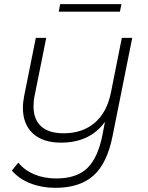

<svg xmlns="http://www.w3.org/2000/svg" viewBox="-20 -704 709 922"><path d="M615 -522 521 -53Q495 80 429 139Q363 198 246 198Q181 198 126 176.5Q71 155 37 115L68 77Q98 114 145 133.5Q192 153 250 153Q347 153 398.5 104Q450 55 472 -56L484 -119Q412 -19 273 -19Q185 -19 137.5 -63.5Q90 -108 90 -186Q90 -213 96 -243L152 -522H202L146 -243Q141 -221 141 -193Q141 -131 177.5 -97.5Q214 -64 286 -64Q376 -64 435 -114.5Q494 -165 513 -261L565 -522ZM269 -684H563L556 -648H262Z"/></svg>

Font: Montserrat Alternates Light
Style: Italic
Weight: 300
Italic angle: -11.3°
Designer: Julieta Ulanovsky
Foundry: Julieta Ulanovsky
Version: Version 7.200